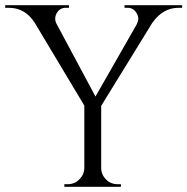

<svg xmlns="http://www.w3.org/2000/svg" viewBox="-30 -720 722 740"><path d="M672 -700V-690H658Q598 -690 557 -632L360 -312V-73Q360 -47 379 -28Q397 -10 424 -10H436V0H218V-10H231Q257 -10 275 -28Q294 -46 295 -72V-313L104 -632Q67 -690 4 -690H-10V-700H236V-690H223Q201 -690 189 -670Q177 -649 188 -628L338 -348L498 -628V-629Q509 -649 496 -670Q484 -690 462 -690H450V-700Z"/></svg>

Font: Cinzel(RUS BY LYAJKA)
Style: Regular
Weight: 400
Designer: Natanael Gama
Version: Version 1.001;PS 001.001;hotconv 1.0.56;makeotf.lib2.0.21325